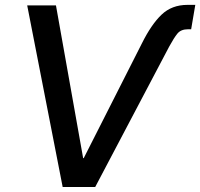

<svg xmlns="http://www.w3.org/2000/svg" viewBox="-20 -749 802 769"><path d="M548.3 -575.2Q585.9 -650.9 627 -690.2Q668 -729.5 731 -729.5H762.2L745.6 -631.8H732.9Q704.6 -631.8 690.4 -614.3Q676.3 -596.7 657.7 -562.5L361.3 0H231L88.9 -727.5H204.1L313 -115.7H315.4Z"/></svg>

Font: Inter 28pt Medium
Style: Italic
Weight: 500
Italic angle: -9.3988°
Designer: Rasmus Andersson
Foundry: rsms
Version: Version 4.001;git-66647c0bb